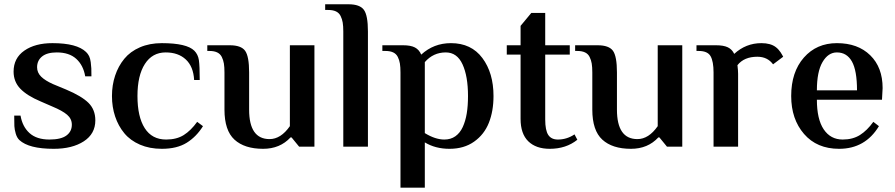

<svg xmlns="http://www.w3.org/2000/svg" viewBox="-20 -680 4147 890"><path d="M229 9.8Q113.8 9.8 69.8 -30.8Q58.6 -41.5 53 -60.5Q47.4 -79.6 46.6 -95.5Q45.9 -111.3 45.9 -144H75.2Q84 -92.8 116.9 -63Q149.9 -33.2 209 -33.2Q262.7 -33.2 287.8 -51.8Q313 -70.3 313 -102.1Q313 -129.4 291 -148.2Q269 -167 223.1 -186L168 -210Q105.5 -236.3 74.2 -268.8Q43 -301.3 43 -348.1Q43 -410.6 92.8 -445.3Q142.6 -480 223.1 -480Q336.4 -480 378.9 -439Q387.7 -430.7 393.1 -419.7Q398.4 -408.7 400.6 -391.8Q402.8 -375 403.3 -362.8Q403.8 -350.6 403.8 -326.2H375Q366.2 -377.4 333.5 -407.2Q300.8 -437 243.2 -437Q198.2 -437 175 -418.2Q151.9 -399.4 151.9 -368.2Q151.9 -343.3 170.7 -324.7Q189.5 -306.2 226.1 -290L286.1 -265.1Q357.9 -234.9 389.9 -203.4Q421.9 -171.9 421.9 -122.1Q421.9 -59.6 368.4 -24.9Q314.9 9.8 229 9.8Z M730 9.8Q673.3 9.8 628.7 -9.5Q584 -28.8 556.2 -62.5Q528.3 -96.2 513.7 -140.1Q499 -184.1 499 -234.9Q499 -285.6 513.7 -329.6Q528.3 -373.5 556.2 -407.5Q584 -441.4 628.7 -460.7Q673.3 -480 730 -480Q845.7 -480 880.9 -444.8Q897.9 -427.7 901.9 -401.4Q905.8 -375 905.8 -309.1H879.9Q876.5 -371.6 841.3 -404.3Q806.2 -437 748 -437Q686 -437 651.6 -383.5Q617.2 -330.1 617.2 -234.9Q617.2 -138.7 650.9 -85.9Q684.6 -33.2 750 -33.2Q798.8 -33.2 831.8 -54Q864.7 -74.7 894 -115.2L920.9 -95.2Q890.1 -45.9 845.2 -18.1Q800.3 9.8 730 9.8Z M1199.7 9.8Q1113.3 9.8 1066.9 -32.7Q1020.5 -75.2 1020.5 -171.9V-344.2Q1020.5 -369.1 1017.8 -385.5Q1015.1 -401.9 1008.1 -416Q1001 -430.2 986.8 -437Q972.7 -443.8 950.7 -443.8H940.9V-470.2H1044.9Q1097.7 -470.2 1116.2 -444.6Q1134.8 -418.9 1134.8 -344.2V-171.9Q1134.8 -35.2 1229.5 -35.2Q1281.7 -35.2 1323.7 -95.2V-470.2H1437.5V0H1366.7L1331.5 -43H1326.7Q1277.8 9.8 1199.7 9.8Z M1571.3 0V-534.2Q1571.3 -559.1 1568.6 -575.4Q1565.9 -591.8 1558.8 -606Q1551.8 -620.1 1537.6 -627Q1523.4 -633.8 1501.5 -633.8H1487.3V-660.2H1595.2Q1647.9 -660.2 1666.7 -634.5Q1685.5 -608.9 1685.5 -534.2V0Z M1836.4 189.9V-344.2Q1836.4 -369.1 1833.7 -385.5Q1831.1 -401.9 1824 -416Q1816.9 -430.2 1802.7 -437Q1788.6 -443.8 1766.6 -443.8H1752.4V-470.2H1848.6Q1883.8 -470.2 1903.3 -460Q1922.9 -449.7 1932.6 -426.8Q1990.2 -480 2070.3 -480Q2164.6 -480 2216.1 -410.9Q2267.6 -341.8 2267.6 -234.9Q2267.6 -165 2246.1 -110.8Q2224.6 -56.6 2177.7 -23.4Q2130.9 9.8 2063.5 9.8Q1998 9.8 1949.2 -20V189.9ZM2039.6 -33.2Q2069.3 -33.2 2090.8 -48.3Q2112.3 -63.5 2125 -91.1Q2137.7 -118.7 2143.6 -154.3Q2149.4 -189.9 2149.4 -234.9Q2149.4 -326.7 2124 -381.8Q2098.6 -437 2046.4 -437Q1988.3 -437 1949.2 -392.1V-63Q1997.6 -33.2 2039.6 -33.2Z M2528.3 9.8Q2464.4 9.8 2428.7 -25.1Q2393.1 -60.1 2393.1 -128.9V-426.8H2329.1V-470.2H2393.1V-560.1L2442.9 -620.1H2507.3V-470.2H2621.1V-426.8H2507.3V-126Q2507.3 -75.7 2521.5 -54.4Q2535.6 -33.2 2565.9 -33.2Q2607.4 -33.2 2643.1 -57.1L2656.2 -32.2Q2604 9.8 2528.3 9.8Z M2904.8 9.8Q2818.4 9.8 2772 -32.7Q2725.6 -75.2 2725.6 -171.9V-344.2Q2725.6 -369.1 2722.9 -385.5Q2720.2 -401.9 2713.1 -416Q2706.1 -430.2 2691.9 -437Q2677.7 -443.8 2655.8 -443.8H2646V-470.2H2750Q2802.7 -470.2 2821.3 -444.6Q2839.8 -418.9 2839.8 -344.2V-171.9Q2839.8 -35.2 2934.6 -35.2Q2986.8 -35.2 3028.8 -95.2V-470.2H3142.6V0H3071.8L3036.6 -43H3031.7Q2982.9 9.8 2904.8 9.8Z M3287.6 0V-344.2Q3287.6 -395 3273.9 -419.4Q3260.3 -443.8 3218.8 -443.8H3208.5V-470.2H3299.3Q3334 -470.2 3353.8 -460.7Q3373.5 -451.2 3383.3 -430.2Q3437.5 -480 3509.3 -480Q3551.8 -480 3575.7 -461.9Q3582.5 -457 3588.9 -449.7Q3595.2 -442.4 3598.6 -437.3Q3602.1 -432.1 3606 -425Q3609.9 -418 3610.4 -417L3563.5 -381.8Q3537.6 -417 3490.7 -417Q3429.2 -417 3398.4 -377.9Q3401.4 -352.5 3401.4 -337.9V0Z M3869.6 9.8Q3766.6 9.8 3707 -59.1Q3647.5 -127.9 3647.5 -234.9Q3647.5 -346.2 3706.3 -413.1Q3765.1 -480 3859.4 -480Q3956.5 -480 4013.9 -423.8Q4071.3 -367.7 4071.3 -272L4068.4 -217.8H3766.6Q3766.6 -127.4 3798.3 -80.3Q3830.1 -33.2 3886.2 -33.2Q3933.1 -33.2 3966.3 -54.2Q3999.5 -75.2 4028.3 -115.2L4054.2 -95.2Q3990.7 9.8 3869.6 9.8ZM3766.6 -261.2H3952.6Q3952.6 -353 3929 -395Q3905.3 -437 3859.4 -437Q3818.8 -437 3792.7 -392.3Q3766.6 -347.7 3766.6 -261.2Z"/></svg>

Font: El Messiri SemiBold
Style: Regular
Weight: 600
Designer: Mohamed Gaber
Foundry: Kief Type Foundry
Version: Version 2.007;PS 002.007;hotconv 1.0.88;makeotf.lib2.5.64775